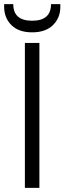

<svg xmlns="http://www.w3.org/2000/svg" viewBox="-40 -906 311 926"><path d="M150 -699V0H80V-699ZM251 -873Q251 -820 215.5 -785Q180 -750 115 -750Q50 -750 15 -785Q-20 -820 -20 -873V-886H24Q24 -806 115 -806Q206 -806 206 -886H251Z"/></svg>

Font: Poppins-Tabular Light
Style: Regular
Weight: 300
Designer: Ninad Kale (Devanagari), Jonny Pinhorn (Latin)
Foundry: Indian Type Foundry
Version: Version 4.004